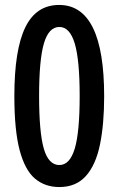

<svg xmlns="http://www.w3.org/2000/svg" viewBox="-20 -811 481 776"><path d="M220 -55Q162 -55 121.5 -89Q81 -123 59.5 -203.5Q38 -284 38 -423Q38 -609 82 -700Q126 -791 219 -791Q401 -791 401 -422Q401 -309 384 -226.5Q367 -144 327 -99.5Q287 -55 220 -55ZM220 -144Q262 -144 282 -210Q302 -276 302 -423Q302 -569 282 -635.5Q262 -702 220 -702Q177 -702 157.5 -635.5Q138 -569 138 -423Q138 -277 157 -210.5Q176 -144 220 -144Z"/></svg>

Font: Noto Sans Malayalam UI ExtraCondensed Medium
Style: Regular
Weight: 500
Width: 2
Designer: Jelle Bosma - Monotype Design Team
Foundry: Monotype Imaging Inc.
Version: Version 2.104; ttfautohint (v1.8.4.7-5d5b)